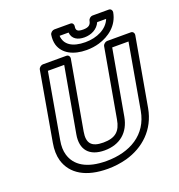

<svg xmlns="http://www.w3.org/2000/svg" viewBox="-164 -1058 1147 1229"><g transform="rotate(-20 409.0 -443.0)"><path d="M370 -15C236 -15 161 -64 138 -144C130 -171 129 -204 136 -242L214 -686H325L246 -242C228 -142 278 -83 382 -83C487 -83 555 -142 573 -242L652 -686H763L685 -242C658 -89 531 -15 370 -15ZM391 -133C310 -133 283 -167 296 -242L379 -711C381 -722 373 -736 358 -736H198C187 -736 171 -726 168 -711L86 -242C78 -198 79 -157 89 -122C119 -21 214 35 361 35C406 35 450 29 491 18C612 -16 710 -103 735 -242L818 -711C820 -722 812 -736 797 -736H636C625 -736 609 -726 606 -711L523 -242C510 -166 473 -133 391 -133ZM361 -871H422C426 -826 462 -807 508 -807C554 -807 598 -828 617 -871H678C654 -810 583 -776 503 -776C414 -776 364 -811 361 -871ZM517 -857C477 -857 468 -869 473 -896C475 -907 468 -921 453 -921H343C332 -921 316 -911 313 -896C309 -871 310 -848 316 -827C336 -762 403 -726 494 -726C524 -726 553 -730 580 -738C651 -759 720 -809 735 -896C737 -907 729 -921 714 -921H603C592 -921 577 -911 574 -896C569 -870 555 -857 517 -857Z"/></g></svg>

Font: Asimov
Style: WidOuIt
Weight: 500
Designer: Google
Version: Version 2.000980; 2014